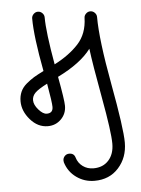

<svg xmlns="http://www.w3.org/2000/svg" viewBox="-57 -594 674 919"><g transform="rotate(-5 280.0 -135.0)"><path d="M100 -130Q100 -108 121 -84Q142 -60 160 -60Q190 -60 190 -90Q190 -112 174 -203Q131 -181 115.5 -165.5Q100 -150 100 -130ZM220 170Q220 158 228.5 149Q237 140 250 140Q273 140 279 161Q287 188 309 204Q331 220 360 220Q406 220 433 190Q460 160 460 110Q460 54 429.5 -112.5Q399 -279 390 -352Q341 -286 229 -231Q250 -118 250 -90Q250 -52 224 -26Q198 0 160 0Q112 0 76 -41.5Q40 -83 40 -130Q40 -155 49 -175.5Q58 -196 77.5 -212.5Q97 -229 114.5 -239.5Q132 -250 162 -265Q130 -433 130 -520Q130 -532 139 -541Q148 -550 160 -550Q172 -550 181 -541Q190 -532 190 -520Q190 -450 218 -292Q290 -329 334 -377Q378 -425 380 -501Q380 -512 389 -521Q398 -530 410 -530Q422 -530 431 -521Q440 -512 440 -500Q440 -391 480 -174.5Q520 42 520 110Q520 182 476 231Q432 280 360 280Q312 280 273.5 252.5Q235 225 221 179Q220 176 220 170Z"/></g></svg>

Font: Pecita
Style: Book
Weight: 400
Width: 7
Version: Version 4.3